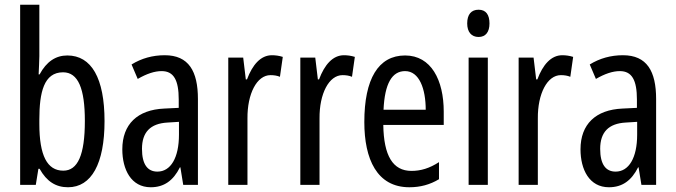

<svg xmlns="http://www.w3.org/2000/svg" viewBox="-20 -780 2851 810"><path d="M146 -543V-760H65V0H131L142 -68H147C177 -14 216 10 267 10C366 10 421 -90 421 -269C421 -450 366 -546 264 -546C215 -546 176 -520 147 -466H143C144 -496 146 -522 146 -543ZM246 -475C310 -475 338 -406 338 -270C338 -126 308 -60 247 -60C179 -60 146 -124 146 -257V-276C146 -390 165 -475 246 -475Z M675 -547C624 -547 577 -534 535 -508L561 -447C599 -469 632 -480 662 -480C713 -480 734 -442 734 -360V-325L673 -322C560 -317 496 -256 496 -150C496 -65 533 10 616 10C672 10 711 -18 739 -74H741L753 0H815V-362C815 -480 776 -547 675 -547ZM687 -263 735 -266V-212C735 -114 700 -56 644 -56C603 -56 579 -86 579 -152C579 -222 614 -259 687 -263Z M1127 -547C1080 -547 1045 -507 1022 -445H1017L1006 -537H943V0H1024V-280C1023 -385 1064 -463 1121 -463C1136 -463 1149 -461 1161 -456L1173 -540C1157 -545 1142 -547 1127 -547Z M1431 -547C1384 -547 1349 -507 1326 -445H1321L1310 -537H1247V0H1328V-280C1327 -385 1368 -463 1425 -463C1440 -463 1453 -461 1465 -456L1477 -540C1461 -545 1446 -547 1431 -547Z M1689 -546C1576 -546 1517 -447 1517 -265C1517 -109 1570 10 1707 10C1753 10 1794 -1 1832 -24V-96C1792 -70 1755 -59 1716 -59C1637 -59 1599 -123 1597 -253H1852V-309C1852 -442 1799 -546 1689 -546ZM1689 -480C1749 -480 1776 -405 1776 -317H1598C1603 -428 1634 -480 1689 -480Z M1999 -739C1968 -739 1951 -719 1951 -681C1951 -645 1969 -624 1999 -624C2029 -624 2045 -645 2045 -681C2045 -718 2030 -739 1999 -739ZM2038 -537H1957V0H2038Z M2352 -547C2305 -547 2270 -507 2247 -445H2242L2231 -537H2168V0H2249V-280C2248 -385 2289 -463 2346 -463C2361 -463 2374 -461 2386 -456L2398 -540C2382 -545 2367 -547 2352 -547Z M2608 -547C2557 -547 2510 -534 2468 -508L2494 -447C2532 -469 2565 -480 2595 -480C2646 -480 2667 -442 2667 -360V-325L2606 -322C2493 -317 2429 -256 2429 -150C2429 -65 2466 10 2549 10C2605 10 2644 -18 2672 -74H2674L2686 0H2748V-362C2748 -480 2709 -547 2608 -547ZM2620 -263 2668 -266V-212C2668 -114 2633 -56 2577 -56C2536 -56 2512 -86 2512 -152C2512 -222 2547 -259 2620 -263Z"/></svg>

Font: Noto Sans Myanmar UI ExtraCondensed
Style: Regular
Weight: 400
Width: 2
Designer: Monotype Design Team
Foundry: Monotype Imaging Inc.
Version: Version 2.103